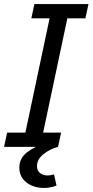

<svg xmlns="http://www.w3.org/2000/svg" viewBox="-38 -723 456 945"><path d="M-18.1 0 -2.9 -70.3H86.9L206.1 -632.8H116.2L131.3 -703.1H397.5L382.3 -632.8H293.5L174.3 -70.3H262.7L247.6 0ZM177.7 202.1Q147 202.1 119.4 190.9Q91.8 179.7 74.5 157.2Q57.1 134.8 57.1 102.1Q57.1 57.1 93.3 28.1Q129.4 -1 180.2 -14.6L206.5 -8.3L206.1 0H247.6Q207.5 10.3 175.8 35.9Q144 61.5 144 94.7Q144 117.2 159.2 128.9Q174.3 140.6 196.8 140.6Q210.9 140.6 228 135.3L240.2 190.4Q210.4 202.1 177.7 202.1Z"/></svg>

Font: Schibsted Grotesk
Style: Italic
Weight: 400
Italic angle: -12°
Designer: Bakken & Baeck AS, Henrik Kongsvoll
Foundry: Schibsted ASA
Version: Version 1.100; ttfautohint (v1.8.4.7-5d5b);gftools[0.9.25]